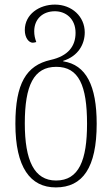

<svg xmlns="http://www.w3.org/2000/svg" viewBox="-20 -566 487 836"><path d="M223 250C340 250 401 164 401 -27C401 -193 355 -284 255 -299V-301C322 -322 349 -375 349 -425C349 -494 293 -546 219 -546C151 -546 88 -504 88 -435C88 -402 105 -380 123 -380C128 -380 134 -382 138 -383C132 -399 129 -413 129 -430C129 -483 166 -517 219 -517C267 -517 309 -484 309 -423C309 -365 277 -322 200 -305C94 -281 47 -202 47 -27C47 163 112 250 223 250ZM224 220C129 220 88 133 88 -29C88 -194 127 -275 225 -275C323 -275 359 -194 359 -27C359 131 324 220 224 220Z"/></svg>

Font: Noto Serif Georgian Condensed ExtraLight
Style: Regular
Weight: 200
Width: 3
Designer: Monotype Design Team, Akaki Razmadze
Foundry: Google LLC
Version: Version 2.003